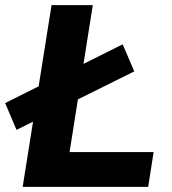

<svg xmlns="http://www.w3.org/2000/svg" viewBox="-45 -725 668 745"><path d="M43 0 155 -705H315L225 -135H551L530 0ZM19 -221 -25 -325 431 -553 476 -448Z"/></svg>

Font: Nunito Sans 9pt ExtraBold
Style: Italic
Weight: 800
Italic angle: -9°
Version: Version 3.101;gftools[0.9.27]